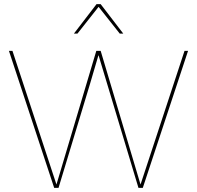

<svg xmlns="http://www.w3.org/2000/svg" viewBox="-20 -905 949 925"><path d="M574 -743H557L455 -872L353 -743H336L445 -885H465ZM241 0 23 -660H40L252 -16L444 -660H465L657 -16L869 -660H886L668 0H647L455 -638H454L414 -502L262 0Z"/></svg>

Font: Elaine Sans Thin
Style: Regular
Weight: 250
Designer: Wei Huang
Foundry: Wei Huang
Version: Version 2.001;December 24, 2019;FontCreator 12.0.0.2547 64-b